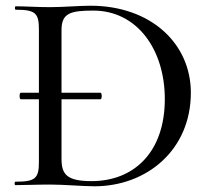

<svg xmlns="http://www.w3.org/2000/svg" viewBox="-20 -647 736 671"><path d="M296 -627C259 -627 200 -622 155 -622C109 -622 68 -625 35 -625C31 -625 31 -613 35 -613C104 -613 116 -601 116 -544V-323H53C47 -323 47 -300 53 -300H116V-81C116 -23 103 -12 34 -12C30 -12 30 0 34 0C67 0 109 -2 155 -2C204 -2 270 4 310 4C493 4 647 -123 647 -323C647 -495 507 -627 296 -627ZM300 -14C213 -14 195 -38 195 -92V-300H331C337 -300 337 -323 331 -323H195V-542C195 -601 226 -610 306 -610C459 -610 556 -474 556 -301C556 -115 448 -14 300 -14Z"/></svg>

Font: Cormorant Infant Book
Style: Regular
Weight: 500
Designer: Christian Thalmann (Catharsis Fonts)
Version: Version 1.000;PS 002.000;hotconv 1.0.88;makeotf.lib2.5.64775